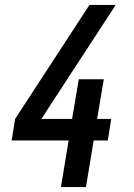

<svg xmlns="http://www.w3.org/2000/svg" viewBox="-20 -755 540 775"><path d="M226 0 257 -188H27L41 -275L341 -735H447L147 -275H271L298 -435H399L372 -275H429L415 -188H358L327 0Z"/></svg>

Font: Iosevka Semibold Oblique
Style: Regular
Weight: 600
Italic angle: -9°
Monospace: yes
Designer: Belleve Invis
Foundry: Belleve Invis
Version: Version 32.5.0; ttfautohint (v1.8.4)